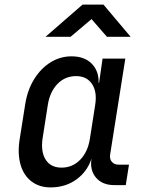

<svg xmlns="http://www.w3.org/2000/svg" viewBox="-20 -805 640 835"><path d="M200 10Q151 10 117 -16Q83 -42 69.5 -88.5Q56 -135 65 -196L90 -354Q100 -415 129 -461.5Q158 -508 200 -534Q242 -560 291 -560Q347 -560 378.5 -528.5Q410 -497 409 -445H411L426 -550H525L459 -133Q456 -113 466.5 -101Q477 -89 496 -89H541L527 0H477Q425 0 397.5 -32.5Q370 -65 378 -115Q359 -58 311.5 -24Q264 10 200 10ZM248 -76Q295 -76 328.5 -110Q362 -144 371 -202L394 -349Q403 -406 380 -440Q357 -474 311 -474Q263 -474 230 -440Q197 -406 188 -349L165 -202Q157 -144 179 -110Q201 -76 248 -76ZM178 -645 339 -785H430L548 -645H445L378 -722L287 -645Z"/></svg>

Font: JetBrains Mono NL Medium
Style: Italic
Weight: 500
Italic angle: -9°
Monospace: yes
Designer: Philipp Nurullin, Konstantin Bulenkov
Foundry: JetBrains
Version: Version 2.305; ttfautohint (v1.8.4.7-5d5b)